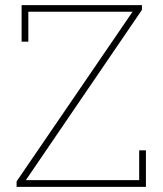

<svg xmlns="http://www.w3.org/2000/svg" viewBox="-20 -731 636 751"><path d="M550.8 -143.1V0H44.9V-21.5L498.5 -685.1H90.8V-567.9H64.5V-710.9H535.2V-692.4L81.1 -26.4H524.4V-143.1Z"/></svg>

Font: Hanuman Thin
Style: Regular
Weight: 100
Designer: Danh Hong
Version: Version 8.002; ttfautohint (v1.8.3)